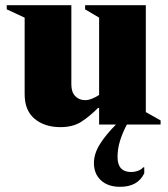

<svg xmlns="http://www.w3.org/2000/svg" viewBox="-20 -480 649 740"><path d="M213 10Q152 10 113.5 -22Q75 -54 75 -117V-412L6 -444V-460H255V-154Q255 -125 270 -109.5Q285 -94 308 -94Q321 -94 335.5 -100Q350 -106 362 -114V-412L308 -444V-460H542V-48L599 -16V0H469Q452 32 442.5 63Q433 94 433 125Q433 183 486 183Q498 183 511 178.5Q524 174 532 165H536V188Q511 240 443 240Q396 240 369 215Q342 190 342 148Q342 113 364.5 76.5Q387 40 427 0H362V-64H358Q325 -31 293 -10.5Q261 10 213 10Z"/></svg>

Font: Spectral ExtraBold
Style: Regular
Weight: 800
Designer: Jean-Baptiste Levee
Foundry: Production Type
Version: Version 2.001